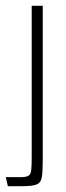

<svg xmlns="http://www.w3.org/2000/svg" viewBox="-20 -640 226 660"><path d="M7 0 0 -31H51Q70 -31 78 -36Q86 -41 87.5 -56Q89 -71 89 -102V-620H127V-93Q127 -53 124 -32.5Q121 -12 106 -6Q91 0 56 0Z"/></svg>

Font: Smooch Sans Thin Light
Style: Regular
Weight: 300
Version: Version 1.010